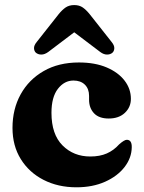

<svg xmlns="http://www.w3.org/2000/svg" viewBox="-20 -744 582 776"><path d="M509 -344.5Q509 -311 484.8 -288Q460.5 -265 419.5 -265Q380 -265 360 -286.2Q340 -307.5 340 -341V-356.5Q340 -385 323 -401.8Q306 -418.5 277 -418.5Q240 -418.5 214 -385Q188 -351.5 188 -288Q188 -201 232.8 -156.2Q277.5 -111.5 345 -111.5Q383.5 -111.5 411.5 -123.8Q439.5 -136 461.5 -160.5Q483 -179.5 493 -179Q513 -178.5 512.5 -149Q512 -106 483.5 -69Q455 -32 404.8 -9.5Q354.5 13 289 13Q214.5 13 156 -17Q97.5 -47 64 -101Q30.5 -155 30.5 -227Q30.5 -303 63.5 -362.8Q96.5 -422.5 156.8 -457Q217 -491.5 299 -491.5Q364 -491.5 411 -471.5Q458 -451.5 483.5 -418.2Q509 -385 509 -344.5ZM434.5 -531Q426 -523.5 412.5 -523.5Q399 -523.5 385 -534L280 -613.5L175 -534Q160.5 -523.5 147.2 -523.5Q134 -523.5 125 -531Q118 -537.5 117.5 -549Q117 -560.5 128.5 -574.5L216.5 -686Q231 -704 245.2 -713.8Q259.5 -723.5 280 -723.5Q300.5 -723.5 314.5 -713.8Q328.5 -704 343 -686L431 -574.5Q442.5 -560.5 442 -549Q441.5 -537.5 434.5 -531Z"/></svg>

Font: Fraunces 9pt Soft
Style: Bold
Weight: 700
Version: Version 1.000;[b76b70a41]